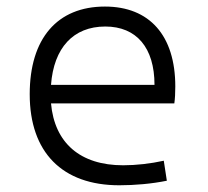

<svg xmlns="http://www.w3.org/2000/svg" viewBox="-20 -547 626 577"><path d="M338.4 9.8C384.8 9.8 436 5.4 481.4 -3.9L472.2 -64C432.6 -55.2 388.7 -50.3 350.1 -50.3C221.2 -50.3 144 -117.2 133.3 -236.3H503.9C505.9 -250 506.8 -268.1 506.8 -287.1C506.8 -440.4 429.2 -527.3 295.4 -527.3C151.9 -527.3 69.3 -431.2 69.3 -263.7C69.3 -89.4 167 9.8 338.4 9.8ZM133.3 -292C141.6 -403.3 200.2 -467.3 296.4 -467.3C390.1 -467.3 444.3 -403.8 444.3 -292Z"/></svg>

Font: Cascadia Code Light
Style: Regular
Weight: 300
Monospace: yes
Designer: Aaron Bell
Foundry: Saja Typeworks
Version: Version 2404.023